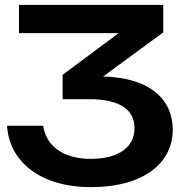

<svg xmlns="http://www.w3.org/2000/svg" viewBox="-20 -588 757 788"><path d="M58 -452H467L237 -281V-181H344C483 -181 532 -131 532 -62C532 16 467 64 352 64C237 64 169 9 157 -72H9C17 72 143 180 352 180C573 180 689 79 689 -56C689 -175 602 -269 403 -274L650 -455V-568H58Z"/></svg>

Font: Bounded Med
Style: Regular
Weight: 500
Designer: Vlad Churkin
Version: Version 3.0